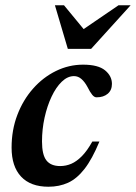

<svg xmlns="http://www.w3.org/2000/svg" viewBox="-20 -697 516 729"><path d="M261 -408Q236.5 -408 214.5 -386.8Q192.5 -365.5 175.8 -330Q159 -294.5 149.2 -250.2Q139.5 -206 139.5 -160Q139.5 -109.5 156.2 -88Q173 -66.5 208.5 -66.5Q230.5 -66.5 250.8 -75.2Q271 -84 291 -104.2Q311 -124.5 330.5 -159.5H357.5Q330 -93 301 -55.8Q272 -18.5 238.5 -3.2Q205 12 164 12Q96 12 60 -26.5Q24 -65 24 -136.5Q24 -203.5 45.8 -260.5Q67.5 -317.5 105.5 -360.5Q143.5 -403.5 192.5 -427.5Q241.5 -451.5 295.5 -451.5Q352.5 -451.5 378.8 -430Q405 -408.5 405 -378.5Q405 -354.5 389 -341Q373 -327.5 347 -327.5Q338.5 -327 330.2 -337Q322 -347 312 -367Q301.5 -386.5 289 -397.2Q276.5 -408 261 -408ZM476 -677 326 -511.5H237.5L188.5 -677H223L310 -571.5H275.5L430 -677Z"/></svg>

Font: Newsreader 24pt SemiBold
Style: Italic
Weight: 600
Italic angle: -17°
Designer: Hugues Gentile
Foundry: Production Type
Version: Version 1.003